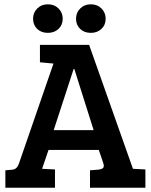

<svg xmlns="http://www.w3.org/2000/svg" viewBox="-20 -874 702 894"><path d="M68 -112 229 -578 166 -584V-665H395L599 -88H600L657 -85V0H399V-81L437 -84Q454 -86 460 -92Q466 -98 461 -114L440 -176H206L176 -88L236 -85V0H5V-81L38 -84Q59 -86 68 -112ZM323 -553 230 -268H416L326 -553ZM334 -787Q334 -815 353.5 -834.5Q373 -854 403 -854Q433 -854 452.5 -834.5Q472 -815 472 -787Q472 -758 452.5 -739.5Q433 -721 403 -721Q372 -721 353 -739.5Q334 -758 334 -787ZM134 -787Q134 -815 153.5 -834.5Q173 -854 203 -854Q233 -854 252.5 -834.5Q272 -815 272 -787Q272 -758 252.5 -739.5Q233 -721 203 -721Q172 -721 153 -739.5Q134 -758 134 -787Z"/></svg>

Font: Bree Serif
Style: Regular
Weight: 400
Designer: Veronika Burian, Jos Scaglione
Foundry: TypeTogether
Version: Version 1.001